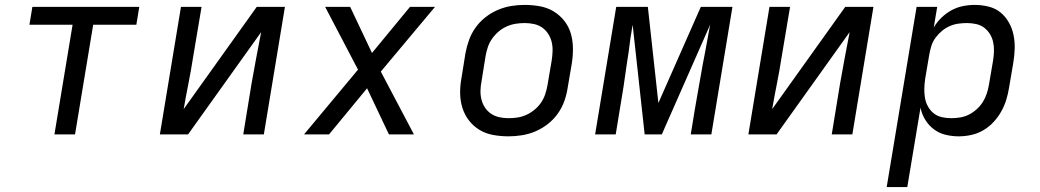

<svg xmlns="http://www.w3.org/2000/svg" viewBox="-20 -548 4240 783"><path d="M202 0 276 -447H100L112 -520H548L536 -447H360L286 0Z M632 0 718 -520H802L767 -312Q759 -260 748.5 -207.5Q738 -155 729 -103L1027 -520H1142L1056 0H972L1006 -208Q1015 -260 1025 -312.5Q1035 -365 1045 -417L747 0Z M1220 0 1440 -264 1306 -520H1408L1497 -332L1652 -520H1754L1533 -256L1668 0H1566L1477 -188L1322 0Z M2054 8Q2022 8 1991.5 2.5Q1961 -3 1936 -18Q1911 -33 1893 -56Q1875 -79 1866 -107.5Q1857 -136 1856.5 -167Q1856 -198 1862 -230L1878 -330Q1883 -357 1892.5 -384Q1902 -411 1919 -435Q1936 -459 1959.5 -477.5Q1983 -496 2010 -507.5Q2037 -519 2064.5 -523.5Q2092 -528 2119 -528Q2151 -528 2181.5 -522.5Q2212 -517 2237 -502Q2262 -487 2280.5 -464Q2299 -441 2307.5 -412.5Q2316 -384 2316.5 -353Q2317 -322 2312 -290L2295 -190Q2291 -163 2281.5 -136Q2272 -109 2255 -85Q2238 -61 2214.5 -42.5Q2191 -24 2164 -12.5Q2137 -1 2109 3.5Q2081 8 2054 8ZM2054 -66Q2073 -66 2091.5 -69Q2110 -72 2127.5 -80Q2145 -88 2161 -101.5Q2177 -115 2187.5 -131Q2198 -147 2204 -165.5Q2210 -184 2213 -202L2230 -302Q2233 -322 2233.5 -341Q2234 -360 2229.5 -378Q2225 -396 2215 -411Q2205 -426 2190.5 -436Q2176 -446 2157.5 -450Q2139 -454 2120 -454Q2101 -454 2082.5 -451Q2064 -448 2046 -440Q2028 -432 2012.5 -418.5Q1997 -405 1986 -389Q1975 -373 1969 -354.5Q1963 -336 1960 -318L1944 -218Q1940 -198 1939.5 -179Q1939 -160 1943.5 -142Q1948 -124 1958 -109Q1968 -94 1983 -84Q1998 -74 2016.5 -70Q2035 -66 2054 -66Z M2407 0 2493 -520H2622L2665 -128L2838 -520H2967L2881 0H2797L2814 -104Q2822 -150 2830 -195.5Q2838 -241 2846 -286L2856 -338Q2861 -365 2866 -392.5Q2871 -420 2876 -447L2679 0H2609L2560 -447Q2555 -420 2551 -392.5Q2547 -365 2544 -338L2536 -286Q2530 -241 2523 -195.5Q2516 -150 2508 -104L2491 0Z M3032 0 3118 -520H3202L3167 -312Q3159 -260 3148.5 -207.5Q3138 -155 3129 -103L3427 -520H3542L3456 0H3372L3406 -208Q3415 -260 3425 -312.5Q3435 -365 3445 -417L3147 0Z M3596 215 3718 -520H3802L3788 -436Q3800 -457 3819 -475.5Q3838 -494 3860 -506Q3882 -518 3906.5 -523Q3931 -528 3955 -528Q3984 -528 4012 -521Q4040 -514 4060.5 -497Q4081 -480 4094.5 -456Q4108 -432 4113.5 -404.5Q4119 -377 4118 -348Q4117 -319 4112 -290L4095 -190Q4091 -165 4083.5 -140.5Q4076 -116 4063 -93Q4050 -70 4031.5 -50Q4013 -30 3989.5 -16.5Q3966 -3 3940.5 2.5Q3915 8 3890 8Q3862 8 3835.5 1.5Q3809 -5 3788 -21Q3767 -37 3753 -60Q3739 -83 3734 -109L3680 215ZM3859 -66Q3877 -66 3895.5 -69Q3914 -72 3931 -80.5Q3948 -89 3963 -102.5Q3978 -116 3988 -132Q3998 -148 4004 -166Q4010 -184 4013 -202L4030 -302Q4033 -321 4033.5 -340Q4034 -359 4030 -377Q4026 -395 4016.5 -410Q4007 -425 3993 -435.5Q3979 -446 3960.5 -450Q3942 -454 3923 -454Q3906 -454 3888 -451.5Q3870 -449 3853 -441.5Q3836 -434 3821.5 -422Q3807 -410 3795.5 -394.5Q3784 -379 3778.5 -361.5Q3773 -344 3770 -327L3753 -227Q3750 -207 3749.5 -187.5Q3749 -168 3752 -149.5Q3755 -131 3764 -114.5Q3773 -98 3787 -86.5Q3801 -75 3820 -70.5Q3839 -66 3859 -66Z"/></svg>

Font: Iosevka Extended Oblique
Style: Regular
Weight: 400
Width: 7
Italic angle: -9°
Monospace: yes
Designer: Belleve Invis
Foundry: Belleve Invis
Version: Version 32.0.1; ttfautohint (v1.8.4)